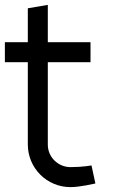

<svg xmlns="http://www.w3.org/2000/svg" viewBox="-20 -752 491 787"><path d="M176 -579V-732L94 -718V-579H0V-497H94V-160C94 -63 172 15 269 15C308 15 371 0 371 0L355 -74C355 -74 320 -67 269 -67C218 -67 176 -108 176 -159V-497H351V-579Z"/></svg>

Font: MintSans
Style: Regular
Weight: 400
Version: Version 2.0